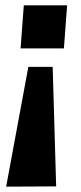

<svg xmlns="http://www.w3.org/2000/svg" viewBox="-20 -516 302 718"><path d="M57 -335 69 -496H231L219 -335ZM86 -266H177L190 181L3 182Z"/></svg>

Font: Muli ExtraBold
Style: Italic
Weight: 800
Italic angle: -4.541°
Designer: Vernon Adams
Foundry: Vernon Adams
Version: Version 2.000